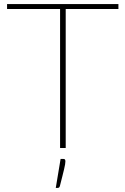

<svg xmlns="http://www.w3.org/2000/svg" viewBox="-20 -723 613 938"><path d="M558.5 -679H301V0H273.5V-679H14.5V-703H558.5ZM290 53.5Q295.5 53.5 297.5 56.5Q299.5 59.5 299.5 65.5Q299.5 71 298 80.5Q296.5 90 293 104.2Q289.5 118.5 284.5 138.8Q279.5 159 272.5 186Q271 190.5 268.8 192.8Q266.5 195 261 195H252.5L276 53.5Z"/></svg>

Font: Lato ExtraLight
Style: Regular
Weight: 275
Designer: Lukasz Dziedzic with Adam Twardoch and Botio Nikoltchev
Foundry: tyPoland Lukasz Dziedzic
Version: Version 2.015; 2015-08-06; http://www.latofonts.com/